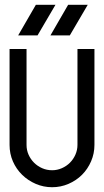

<svg xmlns="http://www.w3.org/2000/svg" viewBox="-20 -783 435 803"><path d="M91 -578V-177Q91 -155 99.5 -136Q108 -117 122.5 -102.5Q137 -88 156.5 -79.5Q176 -71 198 -71Q219 -71 238.5 -79.5Q258 -88 272.5 -102.5Q287 -117 295.5 -136.5Q304 -156 304 -177V-578H375V-177Q375 -141 361 -108.5Q347 -76 323 -52Q299 -28 266.5 -14Q234 0 198 0Q162 0 129.5 -14Q97 -28 72.5 -52Q48 -76 34 -108Q20 -140 20 -177V-578ZM347 -763 272 -635H191L265 -763ZM212 -763 137 -635H56L130 -763Z"/></svg>

Font: Googee
Style: Regular
Weight: 400
Designer: Peter Wiegel
Foundry: CATFonts Peter Wiegel
Version: 1.000